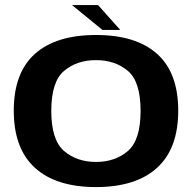

<svg xmlns="http://www.w3.org/2000/svg" viewBox="-20 -736 775 760"><path d="M360 4.5Q518 4.5 601.8 -71.8Q685.5 -148 685.5 -298Q685.5 -448 601.8 -522.8Q518 -597.5 360 -597.5Q202 -597.5 118.2 -522.8Q34.5 -448 34.5 -298Q34.5 -148 118.2 -71.8Q202 4.5 360 4.5ZM360 -95Q284.5 -95 233.8 -138.2Q183 -181.5 183 -297Q183 -413 233.8 -455.5Q284.5 -498 360 -498Q435.5 -498 486 -455.5Q536.5 -413 536.5 -297Q536.5 -181.5 486 -138.2Q435.5 -95 360 -95ZM385.5 -617.5H456L368 -716H265Z"/></svg>

Font: Anybody SemiExpanded SemiBold
Style: Regular
Weight: 600
Width: 6
Designer: Tyler Finck
Foundry: Etcetera Type Company
Version: Version 1.113;gftools[0.9.25]